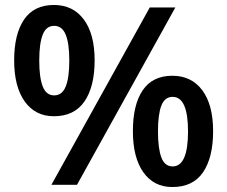

<svg xmlns="http://www.w3.org/2000/svg" viewBox="-20 -744 915 773"><path d="M197 -724Q274 -724 317.5 -665.5Q361 -607 361 -501Q361 -395 320 -335.5Q279 -276 197 -276Q122 -276 79.5 -335.5Q37 -395 37 -501Q37 -607 77 -665.5Q117 -724 197 -724ZM686 -714 290 0H187L583 -714ZM198 -640Q166 -640 152 -604.5Q138 -569 138 -500Q138 -432 152 -396Q166 -360 198 -360Q230 -360 244.5 -395.5Q259 -431 259 -500Q259 -569 244.5 -604.5Q230 -640 198 -640ZM674 -439Q751 -439 794.5 -380.5Q838 -322 838 -216Q838 -110 797.5 -50.5Q757 9 674 9Q599 9 557 -50.5Q515 -110 515 -216Q515 -322 554.5 -380.5Q594 -439 674 -439ZM675 -354Q643 -354 629.5 -318.5Q616 -283 616 -215Q616 -147 629.5 -110.5Q643 -74 675 -74Q737 -74 737 -215Q737 -354 675 -354Z"/></svg>

Font: Noto Sans Meetei Mayek SemiBold
Style: Regular
Weight: 600
Designer: Monotype Design Team and Neelakash Kshetrimayum
Foundry: Monotype Imaging Inc.
Version: Version 2.002; ttfautohint (v1.8.4.7-5d5b)